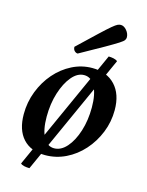

<svg xmlns="http://www.w3.org/2000/svg" viewBox="-119 -777 723 944"><g transform="rotate(15 242.0 -304.5)"><path d="M182 12Q109 12 69 -32Q29 -76 29 -156Q29 -217 50.5 -272.5Q72 -328 109 -370.5Q146 -413 194.5 -437.5Q243 -462 297 -462Q371 -462 413.5 -416.5Q456 -371 456 -290Q456 -230 434 -175.5Q412 -121 374 -78.5Q336 -36 286.5 -12Q237 12 182 12ZM216 -32Q251 -32 280 -65Q309 -98 326.5 -153Q344 -208 344 -274Q344 -341 323.5 -379.5Q303 -418 267 -418Q233 -418 204.5 -384Q176 -350 158.5 -294.5Q141 -239 141 -173Q141 -106 161 -69Q181 -32 216 -32ZM124.7 93.8Q110.7 93.8 97.8 91Q84.8 88.2 79.2 81.9L359.2 -537.6Q371.8 -537.6 384.8 -534.8Q397.7 -532 404.7 -525.7ZM208 -512Q199 -512 191.5 -519.5Q184 -527 184 -540Q246 -599 281 -632Q316 -665 334 -680Q352 -695 360.5 -699Q369 -703 377 -703Q393 -703 407 -686.5Q421 -670 421 -651Q421 -644 416.5 -637Q412 -630 392.5 -617.5Q373 -605 329.5 -580Q286 -555 208 -512Z"/></g></svg>

Font: Petrona SemiBold
Style: Italic
Weight: 600
Italic angle: -9°
Designer: Ringo R. Seeber
Foundry: Ringo R. Seeber
Version: Version 2.001; ttfautohint (v1.8.3)